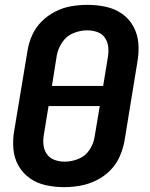

<svg xmlns="http://www.w3.org/2000/svg" viewBox="-20 -763 616 791"><path d="M244 8Q277 8 310.5 2Q344 -4 376 -19.5Q408 -35 433.5 -60.5Q459 -86 473 -118Q487 -150 493 -183L546 -508Q553 -547 550 -584.5Q547 -622 529.5 -654Q512 -686 482.5 -706.5Q453 -727 416 -735Q379 -743 341 -743Q308 -743 274.5 -737.5Q241 -732 209 -716Q177 -700 151.5 -674.5Q126 -649 112 -617Q98 -585 93 -552L39 -227Q32 -189 35 -151Q38 -113 55.5 -81.5Q73 -50 102.5 -29Q132 -8 169 0Q206 8 244 8ZM194 -409 214 -535Q219 -563 236.5 -589Q254 -615 282.5 -626.5Q311 -638 339 -638Q361 -638 381 -631Q401 -624 412.5 -607Q424 -590 426 -568.5Q428 -547 424 -525L405 -409ZM246 -97Q224 -97 204 -104.5Q184 -112 172.5 -129Q161 -146 159 -167Q157 -188 161 -210L180 -326H391L370 -201Q366 -172 349 -146Q332 -120 303.5 -108.5Q275 -97 246 -97Z"/></svg>

Font: Iosevka Sparkle
Style: Bold Italic
Weight: 700
Italic angle: -9°
Designer: Belleve Invis
Foundry: Belleve Invis
Version: Version 4.5.0; ttfautohint (v1.8.3)